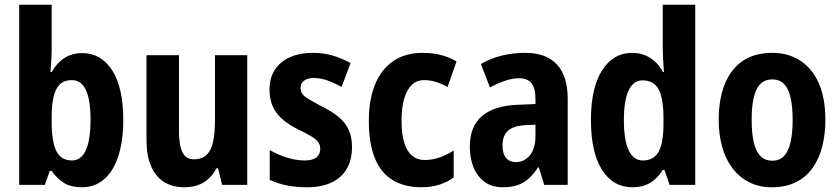

<svg xmlns="http://www.w3.org/2000/svg" viewBox="-20 -780 3542 810"><path d="M198 -574Q198 -554 196.5 -529Q195 -504 193 -476H198Q220 -515 252 -535.5Q284 -556 327 -556Q407 -556 453.5 -483Q500 -410 500 -274Q500 -185 479 -121Q458 -57 419 -23.5Q380 10 325 10Q281 10 252 -7Q223 -24 198 -59H190L169 0H61V-760H198ZM283 -442Q251 -442 232.5 -424Q214 -406 206 -372Q198 -338 198 -288V-264Q198 -182 218 -142.5Q238 -103 284 -103Q322 -103 342 -146Q362 -189 362 -276Q362 -358 342.5 -400Q323 -442 283 -442Z M1023 -547V0H917L900 -70H893Q879 -43 859 -25Q839 -7 813.5 1.5Q788 10 758 10Q707 10 671 -13Q635 -36 616.5 -81Q598 -126 598 -190V-547H735V-228Q735 -168 749.5 -138Q764 -108 797 -108Q833 -108 852.5 -127.5Q872 -147 879.5 -184Q887 -221 887 -275V-547Z M1465 -160Q1465 -106 1443 -68Q1421 -30 1378.5 -10Q1336 10 1275 10Q1230 10 1191.5 2.5Q1153 -5 1118 -21V-147Q1150 -128 1189.5 -115.5Q1229 -103 1265 -103Q1298 -103 1314.5 -115.5Q1331 -128 1331 -152Q1331 -166 1324 -178Q1317 -190 1296.5 -203Q1276 -216 1236 -235Q1198 -254 1171.5 -277Q1145 -300 1131 -330.5Q1117 -361 1117 -402Q1117 -475 1166.5 -516Q1216 -557 1300 -557Q1344 -557 1382 -546Q1420 -535 1459 -514L1421 -413Q1393 -429 1363 -440Q1333 -451 1304 -451Q1278 -451 1263 -440Q1248 -429 1248 -409Q1248 -395 1255.5 -384Q1263 -373 1283.5 -361Q1304 -349 1341 -329Q1380 -310 1407.5 -287.5Q1435 -265 1450 -234.5Q1465 -204 1465 -160Z M1758 10Q1687 10 1637 -20Q1587 -50 1561.5 -112.5Q1536 -175 1536 -270Q1536 -359 1562 -423Q1588 -487 1638.5 -522Q1689 -557 1763 -557Q1806 -557 1841.5 -547.5Q1877 -538 1906 -521L1868 -413Q1843 -427 1818.5 -434.5Q1794 -442 1769 -442Q1739 -442 1718 -422.5Q1697 -403 1685.5 -365Q1674 -327 1674 -271Q1674 -216 1685 -179Q1696 -142 1718 -123.5Q1740 -105 1771 -105Q1803 -105 1834 -115.5Q1865 -126 1894 -145V-31Q1866 -11 1832 -0.5Q1798 10 1758 10Z M2197 -557Q2284 -557 2329.5 -508Q2375 -459 2375 -363V0H2276L2253 -74H2250Q2231 -45 2210.5 -26.5Q2190 -8 2163.5 1Q2137 10 2101 10Q2055 10 2024 -13Q1993 -36 1977.5 -74.5Q1962 -113 1962 -161Q1962 -247 2013.5 -290.5Q2065 -334 2164 -338L2239 -341V-362Q2239 -408 2222 -429Q2205 -450 2171 -450Q2144 -450 2113 -440Q2082 -430 2047 -411L2009 -510Q2048 -533 2095 -545Q2142 -557 2197 -557ZM2196 -252Q2145 -249 2122.5 -228Q2100 -207 2100 -167Q2100 -131 2115 -113.5Q2130 -96 2156 -96Q2192 -96 2215.5 -125Q2239 -154 2239 -205V-254Z M2648 10Q2566 10 2519.5 -64Q2473 -138 2473 -274Q2473 -409 2520 -483Q2567 -557 2647 -557Q2676 -557 2700 -547.5Q2724 -538 2743 -520.5Q2762 -503 2777 -476H2781Q2779 -504 2777.5 -530Q2776 -556 2776 -575V-760H2913V0H2805L2783 -63H2776Q2761 -39 2742.5 -23Q2724 -7 2701.5 1.5Q2679 10 2648 10ZM2692 -103Q2738 -103 2758.5 -140Q2779 -177 2779 -256V-283Q2779 -363 2759 -402Q2739 -441 2691 -441Q2652 -441 2632 -398.5Q2612 -356 2612 -274Q2612 -188 2632.5 -145.5Q2653 -103 2692 -103Z M3462 -274Q3462 -214 3449 -162.5Q3436 -111 3408.5 -72Q3381 -33 3338 -11.5Q3295 10 3236 10Q3182 10 3140 -11.5Q3098 -33 3069.5 -71Q3041 -109 3026.5 -161Q3012 -213 3012 -274Q3012 -360 3037 -423.5Q3062 -487 3112 -522Q3162 -557 3239 -557Q3306 -557 3356.5 -524Q3407 -491 3434.5 -428.5Q3462 -366 3462 -274ZM3151 -274Q3151 -218 3160 -179.5Q3169 -141 3188.5 -121.5Q3208 -102 3238 -102Q3269 -102 3287.5 -121.5Q3306 -141 3315 -179.5Q3324 -218 3324 -274Q3324 -331 3315 -369Q3306 -407 3287.5 -426Q3269 -445 3238 -445Q3192 -445 3171.5 -402Q3151 -359 3151 -274Z"/></svg>

Font: Noto Sans Khmer Condensed
Style: Bold
Weight: 700
Width: 3
Designer: Danh Hong and the Monotype Design Team
Foundry: Monotype Imaging Inc.
Version: Version 2.004